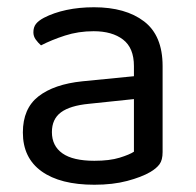

<svg xmlns="http://www.w3.org/2000/svg" viewBox="-20 -495 539 529"><path d="M240 -52Q282 -52 309.5 -60.5Q337 -69 349 -77V-222L225 -209Q173 -204 148 -185.5Q123 -167 123 -131Q123 -93 152 -72.5Q181 -52 240 -52ZM239 -475Q326 -475 377 -436Q428 -397 428 -313V-76Q428 -54 419.5 -42.5Q411 -31 394 -21Q370 -7 330.5 3.5Q291 14 240 14Q146 14 94.5 -23Q43 -60 43 -130Q43 -196 86 -229.5Q129 -263 207 -271L349 -285V-313Q349 -363 319 -386Q289 -409 238 -409Q196 -409 159 -397Q122 -385 93 -370Q85 -377 78.5 -386Q72 -395 72 -406Q72 -420 79 -429Q86 -438 101 -446Q128 -460 163 -467.5Q198 -475 239 -475Z"/></svg>

Font: Baloo 2
Style: Regular
Weight: 400
Designer: Sarang Kulkarni and Ek Type
Foundry: Ek Type
Version: Version 1.640;hotconv 1.0.111;makeotfexe 2.5.65597; ttfautoh